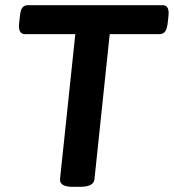

<svg xmlns="http://www.w3.org/2000/svg" viewBox="-20 -720 672 742"><path d="M261 2Q210 2 212 -28L271 -588H77Q49 -588 54 -630L57 -658Q59 -681 66.5 -690.5Q74 -700 89 -700H608Q636 -700 631 -658L628 -630Q625 -607 617.5 -597.5Q610 -588 596 -588H404L345 -27Q342 2 289 2Z"/></svg>

Font: Asap Semi Expanded Semi Expanded SemiBold
Style: Italic
Weight: 600
Width: 6
Italic angle: -6°
Designer: Pablo Cosgaya
Foundry: Omnibus-Type
Version: Version 3.001; ttfautohint (v1.8.4.7-5d5b)